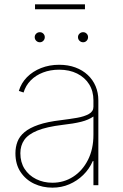

<svg xmlns="http://www.w3.org/2000/svg" viewBox="-20 -844 560 875"><path d="M218.8 11.2Q173.8 11.2 135.5 -6.8Q97.2 -24.9 73.7 -60.1Q50.3 -95.2 50.3 -145.5Q50.3 -173.8 59.6 -198.2Q68.8 -222.7 91.8 -241.9Q114.7 -261.2 155 -275.1Q195.3 -289.1 257.8 -296.4Q297.4 -301.3 331.1 -307.1Q364.7 -313 385.3 -324.7Q405.8 -336.4 405.8 -357.4V-386.7Q405.8 -428.7 386.2 -460Q366.7 -491.2 331.5 -508.8Q296.4 -526.4 249.5 -526.4Q209.5 -526.4 176.3 -513.7Q143.1 -501 120.1 -477.8Q97.2 -454.6 87.4 -422.4L65.9 -429.7Q76.7 -465.8 103 -492.4Q129.4 -519 167.2 -533.9Q205.1 -548.8 249.5 -548.8Q290.5 -548.8 323.5 -536.6Q356.4 -524.4 379.9 -502.4Q403.3 -480.5 415.8 -450.9Q428.2 -421.4 428.2 -386.7V0H405.8V-109.9H402.8Q386.7 -73.2 359.1 -46.4Q331.5 -19.5 295.9 -4.2Q260.3 11.2 218.8 11.2ZM218.8 -11.2Q270.5 -11.2 313 -38.3Q355.5 -65.4 380.6 -114.7Q405.8 -164.1 405.8 -230V-313Q395 -305.7 381.3 -299.6Q367.7 -293.5 350.1 -289.1Q332.5 -284.7 311.3 -281.2Q290 -277.8 265.1 -274.9Q192.4 -266.1 150.4 -249Q108.4 -231.9 90.6 -206.3Q72.8 -180.7 72.8 -145.5Q72.8 -104.5 92 -74.5Q111.3 -44.4 144.8 -27.8Q178.2 -11.2 218.8 -11.2ZM358.9 -651.4Q349.1 -651.4 342.3 -658.2Q335.4 -665 335.4 -674.8Q335.4 -684.1 342.3 -690.7Q349.1 -697.3 358.9 -697.3Q368.2 -697.3 374.8 -690.7Q381.3 -684.1 381.3 -674.8Q381.3 -665 374.8 -658.2Q368.2 -651.4 358.9 -651.4ZM161.6 -651.4Q151.9 -651.4 145 -658.2Q138.2 -665 138.2 -674.8Q138.2 -684.1 145 -690.7Q151.9 -697.3 161.6 -697.3Q170.9 -697.3 177.5 -690.7Q184.1 -684.1 184.1 -674.8Q184.1 -665 177.5 -658.2Q170.9 -651.4 161.6 -651.4ZM367.2 -824.2V-801.8H139.6V-824.2Z"/></svg>

Font: Inter 17pt Thin
Style: Regular
Weight: 250
Version: Version 4.001;git-66647c0bb